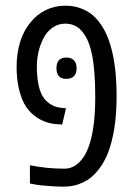

<svg xmlns="http://www.w3.org/2000/svg" viewBox="-20 -660 481 689"><path d="M207 9.8Q189 9.8 169.7 8.5Q150.4 7.3 132.8 5.6Q115.2 3.9 102.5 1.5L87.4 -1.5V-66.9Q120.1 -60.5 150.1 -57.6Q180.2 -54.7 211.9 -54.7Q230 -54.7 246.3 -63.7Q262.7 -72.8 277.3 -92.8Q284.7 -102.5 290.5 -115.2Q296.4 -127.9 301.3 -142.6Q311.5 -173.8 316.7 -217Q321.8 -260.3 321.8 -313.5Q321.8 -360.4 318.8 -398.2Q315.9 -436 310.1 -464.4Q306.2 -482.9 301.3 -497.6Q296.4 -512.2 290.5 -523.4Q274.9 -552.2 256.3 -563.7Q237.8 -575.2 213.9 -575.2Q189 -575.2 168.7 -561Q148.4 -546.9 136.7 -523.9Q124 -500 118.2 -474.1Q112.3 -448.2 112.3 -420.4Q112.3 -382.8 118.7 -353.5Q125 -324.2 138.2 -307.1Q148.9 -292.5 165.8 -283.2Q182.6 -273.9 206.1 -272.5L216.8 -271.5L203.1 -212.9L192.9 -213.9Q166.5 -214.4 143.1 -222.9Q119.6 -231.4 102.5 -245.6Q92.3 -253.4 83 -264.4Q73.7 -275.4 66.9 -288.1Q54.7 -311.5 47.1 -344.7Q39.6 -377.9 39.6 -419.4Q39.6 -468.3 52 -508.8Q64.5 -549.3 88.9 -579.1Q112.3 -608.4 144.5 -624Q176.8 -639.6 213.9 -639.6Q243.2 -639.6 266.6 -631.3Q290 -623 308.1 -609.4Q326.7 -594.7 342.8 -571.3Q358.9 -547.9 370.1 -516.6Q383.8 -479.5 391.1 -428.7Q398.4 -377.9 398.4 -314.9Q398.4 -251.5 390.4 -200.4Q382.3 -149.4 367.7 -111.8Q355.5 -81.1 338.9 -58.3Q322.3 -35.6 303.2 -20.5Q285.2 -7.3 261.7 1.2Q238.3 9.8 207 9.8ZM217.8 -377Q182.6 -377 182.6 -415Q182.6 -434.6 191.7 -444.1Q200.7 -453.6 217.8 -453.6Q235.8 -453.6 245.4 -443.6Q254.9 -433.6 254.9 -415Q254.9 -396.5 245.4 -386.7Q235.8 -377 217.8 -377Z"/></svg>

Font: Open Sans Condensed
Style: Regular
Weight: 400
Width: 3
Designer: Monotype Design Team
Foundry: Monotype Imaging Inc.
Version: Version 3.000